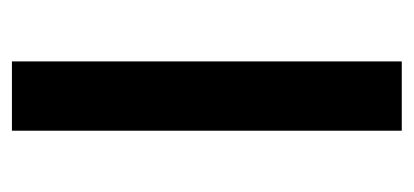

<svg xmlns="http://www.w3.org/2000/svg" viewBox="-206 -488 694 322"><g transform="rotate(90 141.0 -327.0)"><path d="M83 0V-653.8H199.2V0Z"/></g></svg>

Font: Source Sans 3 Semibold
Style: Regular
Weight: 600
Designer: Paul D. Hunt
Foundry: Adobe
Version: Version 3.052;hotconv 1.1.0;makeotfexe 2.6.0